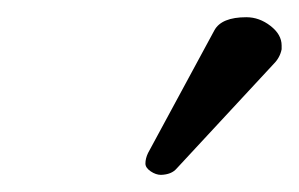

<svg xmlns="http://www.w3.org/2000/svg" viewBox="-20 -751 347 223"><path d="M266.1 -731Q281.2 -731 294.2 -720.9Q307.1 -710.9 307.1 -698.2V-693.8Q305.2 -684.1 297.9 -676.8L185.1 -555.2Q179.2 -548.3 167 -547.9Q161.1 -547.9 155 -552Q148.9 -556.2 148.9 -561Q148.9 -566.9 151.9 -573.2L229 -715.8Q237.3 -731 266.1 -731Z"/></svg>

Font: Linux Libertine O
Style: Semibold Italic
Weight: 600
Italic angle: -11.5°
Designer: Philipp H. Poll
Foundry: Philipp H. Poll
Version: Version 5.1.2